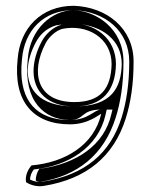

<svg xmlns="http://www.w3.org/2000/svg" viewBox="-20 -610 512 664"><path d="M41 -406C25 -259 95 -180 222 -180C288 -180 324 -216 330 -216C305 -108 205 -48 89 -38C78 -25 66 -4 70 20C84 29 106 37 131 33C280 9 374 -70 415 -201C432 -255 442 -319 442 -397C442 -512 349 -586 235 -590C122 -590 49 -512 41 -406ZM56 -405C64 -505 131 -575 235 -575C344 -571 427 -502 427 -397C427 -320 417 -257 401 -205C362 -79 273 -5 129 18C112 21 95 17 84 11C84 -3 90 -15 97 -24C215 -36 319 -99 345 -213L349 -231H330C305 -231 287 -195 222 -195C212 -195 203 -195 194 -196C95 -207 42 -275 56 -405ZM76 -365C76 -396 86 -430 104 -464C116 -486 137 -512 176 -523H178H180C253 -538 321 -518 357 -486C385 -462 401 -429 401 -388C399 -307 367 -242 237 -242C112 -242 76 -305 76 -365ZM76 -405C60 -257 136 -197 218 -195H222C274 -195 258 -231 330 -231H369L365 -215C341 -110 247 -43 116 -26C109 -16 103 -1 104 15C114 20 119 19 119 19C247 -2 339 -73 380 -203C397 -256 407 -320 407 -397C407 -511 313 -572 234 -575C162 -574 84 -513 76 -405ZM96 -364C96 -294 144 -242 237 -242C336 -242 379 -298 381 -388C381 -399 380 -408 378 -418C361 -502 275 -542 192 -525H191V-524C163 -516 138 -492 125 -468C106 -433 96 -397 96 -364ZM138 -461C149 -482 173 -504 195 -510C281 -528 366 -479 366 -388C364 -304 328 -257 237 -257C108 -257 84 -359 138 -461Z"/></svg>

Font: Snowfall
Style: Eco
Weight: 400
Designer: Jasper
Foundry: Cannot Into Space Fonts
Version: Version 0.9